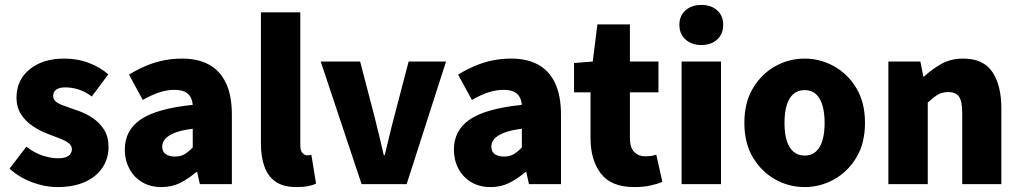

<svg xmlns="http://www.w3.org/2000/svg" viewBox="-20 -748 4145 780"><path d="M212 12Q163 12 110.5 -7.5Q58 -27 19 -63L87 -152Q121 -126 154.5 -115.5Q188 -105 215 -105Q245 -105 258.5 -115Q272 -125 272 -142Q272 -156 259.5 -166Q247 -176 225.5 -184.5Q204 -193 177 -203Q142 -216 112.5 -236Q83 -256 65 -284.5Q47 -313 47 -351Q47 -423 100.5 -466.5Q154 -510 241 -510Q296 -510 342 -492Q388 -474 420 -446L353 -356Q326 -376 299 -384.5Q272 -393 246 -393Q221 -393 208.5 -384Q196 -375 196 -359Q196 -346 205 -337Q214 -328 234 -320.5Q254 -313 286 -302Q324 -290 354.5 -270Q385 -250 403 -221Q421 -192 421 -151Q421 -105 397 -68Q373 -31 326.5 -9.5Q280 12 212 12Z M636 12Q590 12 556.5 -8.5Q523 -29 505 -63.5Q487 -98 487 -140Q487 -219 552 -263Q617 -307 763 -322Q761 -342 753 -355.5Q745 -369 729 -376Q713 -383 688 -383Q659 -383 628 -373Q597 -363 560 -342L504 -445Q537 -465 572 -480Q607 -495 644 -502.5Q681 -510 720 -510Q784 -510 829 -485.5Q874 -461 898 -410.5Q922 -360 922 -281V0H792L781 -49H777Q746 -22 712 -5Q678 12 636 12ZM691 -112Q714 -112 730.5 -122Q747 -132 763 -149V-225Q716 -219 689 -208Q662 -197 650.5 -183Q639 -169 639 -152Q639 -132 653 -122Q667 -112 691 -112Z M1185 12Q1131 12 1099.5 -10Q1068 -32 1054 -72Q1040 -112 1040 -165V-698H1200V-159Q1200 -135 1209 -126Q1218 -117 1227 -117Q1232 -117 1235.5 -117.5Q1239 -118 1245 -119L1264 -2Q1252 4 1232 8Q1212 12 1185 12Z M1449 0 1283 -498H1443L1502 -272Q1511 -235 1520.5 -196.5Q1530 -158 1539 -118H1543Q1553 -158 1562 -196.5Q1571 -235 1581 -272L1640 -498H1792L1632 0Z M1973 12Q1927 12 1893.5 -8.5Q1860 -29 1842 -63.5Q1824 -98 1824 -140Q1824 -219 1889 -263Q1954 -307 2100 -322Q2098 -342 2090 -355.5Q2082 -369 2066 -376Q2050 -383 2025 -383Q1996 -383 1965 -373Q1934 -363 1897 -342L1841 -445Q1874 -465 1909 -480Q1944 -495 1981 -502.5Q2018 -510 2057 -510Q2121 -510 2166 -485.5Q2211 -461 2235 -410.5Q2259 -360 2259 -281V0H2129L2118 -49H2114Q2083 -22 2049 -5Q2015 12 1973 12ZM2028 -112Q2051 -112 2067.5 -122Q2084 -132 2100 -149V-225Q2053 -219 2026 -208Q1999 -197 1987.5 -183Q1976 -169 1976 -152Q1976 -132 1990 -122Q2004 -112 2028 -112Z M2557 12Q2463 12 2421 -43Q2379 -98 2379 -187V-373H2312V-492L2388 -498L2407 -649H2539V-498H2655V-373H2539V-189Q2539 -148 2556.5 -130.5Q2574 -113 2601 -113Q2613 -113 2625 -114.5Q2637 -116 2646 -120L2671 -9Q2652 -1 2623 5.5Q2594 12 2557 12Z M2749 0V-498H2909V0ZM2829 -565Q2790 -565 2765 -587.5Q2740 -610 2740 -647Q2740 -684 2765 -706Q2790 -728 2829 -728Q2869 -728 2893.5 -706Q2918 -684 2918 -647Q2918 -610 2893.5 -587.5Q2869 -565 2829 -565Z M3249 12Q3185 12 3129.5 -19Q3074 -50 3039 -108Q3004 -166 3004 -249Q3004 -332 3039 -390Q3074 -448 3129.5 -479Q3185 -510 3249 -510Q3312 -510 3368 -479Q3424 -448 3459 -390Q3494 -332 3494 -249Q3494 -166 3459 -108Q3424 -50 3368 -19Q3312 12 3249 12ZM3249 -116Q3277 -116 3295 -132.5Q3313 -149 3321.5 -178.5Q3330 -208 3330 -249Q3330 -289 3321.5 -319Q3313 -349 3295 -365.5Q3277 -382 3249 -382Q3221 -382 3202.5 -365.5Q3184 -349 3175.5 -319Q3167 -289 3167 -249Q3167 -208 3175.5 -178.5Q3184 -149 3202.5 -132.5Q3221 -116 3249 -116Z M3589 0V-498H3719L3731 -437H3734Q3765 -466 3803.5 -488Q3842 -510 3893 -510Q3975 -510 4011.5 -455.5Q4048 -401 4048 -308V0H3889V-288Q3889 -338 3875.5 -356Q3862 -374 3833 -374Q3807 -374 3789 -363Q3771 -352 3749 -331V0Z"/></svg>

Font: Source Sans 3 ExtraBold
Style: Regular
Weight: 800
Designer: Paul D. Hunt
Foundry: Adobe
Version: Version 3.052;hotconv 1.1.0;makeotfexe 2.6.0